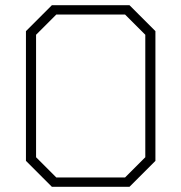

<svg xmlns="http://www.w3.org/2000/svg" viewBox="-20 -720 699 740"><path d="M80 -100V-600L180 -700H479L579 -600V-100L479 0H180ZM462 -36 540 -114V-586L462 -664H197L119 -586V-114L197 -36Z"/></svg>

Font: Chakra Petch ExtraLight
Style: Regular
Weight: 275
Designer: Katatrad Aksorn Co.,Ltd.
Foundry: Cadson Demak Co.,Ltd.
Version: Version 1.000; ttfautohint (v1.6)